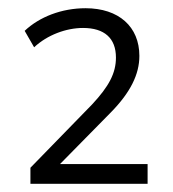

<svg xmlns="http://www.w3.org/2000/svg" viewBox="-20 -729 420 467"><path d="M54 -282H339V-330H126L250 -456C297 -504 319 -548 319 -593C319 -664 269 -709 188 -709C130 -709 76 -688 40 -654L63 -614C95 -644 141 -661 182 -661C234 -661 262 -636 262 -589C262 -551 245 -519 204 -475L54 -321Z"/></svg>

Font: Poppy and Pepper Light
Style: Regular
Weight: 300
Designer: Thy Ha
Foundry: Thy Ha
Version: Version 0.001;Glyphs 3.2 (3227)